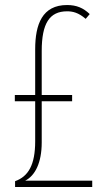

<svg xmlns="http://www.w3.org/2000/svg" viewBox="-20 -744 426 764"><path d="M247 -724C148 -724 120 -647 120 -548V-366H39V-341H120V-182C120 -88 93 -42 40 -23V0H347V-25H80C120 -45 146 -97 146 -177V-341H267V-366H146V-541C146 -651 177 -699 247 -699C269 -699 292 -694 321 -669L337 -688C312 -712 285 -724 247 -724Z"/></svg>

Font: Noto Sans Kannada ExtraCondensed Thin
Style: Regular
Weight: 100
Width: 2
Designer: Jelle Bosma - Monotype Design Team
Foundry: Monotype Imaging Inc.
Version: Version 2.005